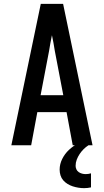

<svg xmlns="http://www.w3.org/2000/svg" viewBox="-20 -755 540 998"><path d="M39 0 192 -735H308L461 0H358L326 -172H174L142 0ZM309 -260 265 -490Q262 -511 258 -531.5Q254 -552 250 -572Q246 -552 242 -531.5Q238 -511 235 -490L191 -260ZM417 223Q402 223 387 220.5Q372 218 358 213.5Q344 209 331 201Q318 193 308.5 182Q299 171 294.5 156.5Q290 142 290 127Q290 98 303.5 71Q317 44 338.5 24Q360 4 386 -10Q412 -24 440 -32V0Q426 9 414.5 20.5Q403 32 394 45.5Q385 59 379 74.5Q373 90 373 107Q373 116 377 125Q381 134 389 139.5Q397 145 406.5 147.5Q416 150 425 150Q432 150 439 149Q446 148 453 146V219Q444 221 435 222Q426 223 417 223Z"/></svg>

Font: Iosevka Term Semibold
Style: Regular
Weight: 600
Monospace: yes
Designer: Belleve Invis
Foundry: Belleve Invis
Version: Version 31.4.0